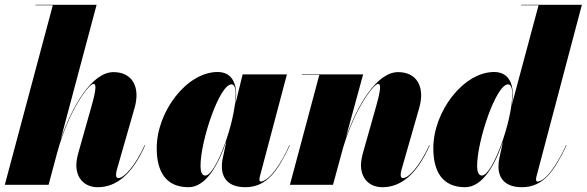

<svg xmlns="http://www.w3.org/2000/svg" viewBox="-20 -770 2444 800"><path d="M361.5 -328 307.5 -137C302.5 -120.5 298 -97.5 298 -82C298 -29 330.5 10 387.5 10C461 10 529 -38.5 584.5 -164.5L582.5 -165C544 -79.5 497 -28 473.5 -28C467 -28 463.5 -31.5 463.5 -43C463.5 -48 465.5 -58 467 -63L540.5 -319.5C566.5 -409.5 529.5 -469.5 453 -469.5C362 -469.5 280 -325.5 232.5 -188L382.5 -750H127.5V-748H200L0 0H182.5L218 -133C266.5 -311.5 351 -420.5 369 -420.5C380 -420.5 383.5 -406 361.5 -328Z M964 -376C964 -428 942.5 -470 886.5 -470C758.5 -470 633 -305.5 633 -152.5C633 -55 671 10 765.5 10C839 10 891 -85.5 923.5 -183L908 -110C906.5 -103 904.5 -92.5 904.5 -76C904.5 -26 933.5 10 1002 10C1093.5 10 1137.5 -59.5 1188 -164.5L1186 -165C1120.5 -23 1075 -13.5 1067.5 -13.5C1063.5 -13.5 1061 -16 1061 -21C1061 -25.5 1061.5 -30 1063 -35.5L1175.5 -460H991L960 -334C962.5 -352.5 964 -367 964 -376ZM962 -379C962 -264 879.5 -38.5 835.5 -38.5C820.5 -38.5 815.5 -56 815.5 -78.5C815.5 -183.5 894.5 -418.5 944.5 -418.5C954.5 -418.5 962 -406.5 962 -379ZM947.5 -268.5V-268C947.5 -268.5 947.5 -268.5 947.5 -269Z M1310.5 -458 1188 0H1367.5L1410 -156C1459.5 -321 1538 -420.5 1555 -420.5C1566 -420.5 1569.5 -406 1547.5 -328L1493.5 -137C1488.5 -120.5 1484 -97.5 1484 -82C1484 -29 1516.5 10 1573.5 10C1647 10 1715 -38.5 1770.5 -164.5L1768.5 -165C1730 -79.5 1683 -28 1659.5 -28C1653 -28 1649.5 -31.5 1649.5 -43C1649.5 -48 1651.5 -58 1653 -63L1726.5 -319.5C1752.5 -409.5 1715.5 -469.5 1639 -469.5C1549.5 -469.5 1469 -331.5 1421 -196.5L1493 -460H1238V-458Z M2116.5 -376C2116.5 -428 2095 -470 2039 -470C1911 -470 1785.5 -305.5 1785.5 -152.5C1785.5 -55 1823.5 10 1918 10C1991.5 10 2043.5 -84.5 2076 -181.5L2060.5 -110C2058.5 -101.5 2057 -91 2057 -76C2057 -26 2086 10 2154.5 10C2246 10 2290 -59.5 2340.5 -164.5L2338.5 -165C2272 -23 2230 -13.5 2220 -13.5C2214.5 -13.5 2213.5 -18 2213.5 -21C2213.5 -25.5 2214 -29.5 2215.5 -35.5L2404.5 -750H2151.5V-748H2224L2112.5 -333C2115 -352 2116.5 -366.5 2116.5 -376ZM2114.5 -379C2114.5 -264 2032 -38.5 1988 -38.5C1973.5 -38.5 1968 -56 1968 -78.5C1968 -183.5 2047 -418.5 2097 -418.5C2107 -418.5 2114.5 -406 2114.5 -379Z"/></svg>

Font: Bodoni* 96pt Fatface
Style: Italic
Weight: 900
Italic angle: -13°
Version: Version 2.3